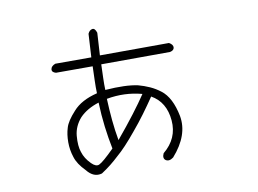

<svg xmlns="http://www.w3.org/2000/svg" viewBox="-71 -696 1142 851"><g transform="rotate(-10 500.0 -270.5)"><path d="M366 -468 372 -573Q379 -589 392 -591Q404 -593 411 -571L405 -470L716 -471Q734 -461 733 -448Q732 -435 714 -431L404 -430Q403 -397 402 -368.5Q401 -340 402 -315Q495 -322 549 -310Q575 -303 599.5 -292Q624 -281 646 -264Q691 -230 708 -144Q724 -56 646 32Q626 47 611 37Q598 27 608 6Q675 -49 668 -131Q661 -215 597 -251Q572 -214 546.5 -179.5Q521 -145 494 -113Q440 -47 403 -16Q385 1 365.5 16.5Q346 32 323 47Q285 58 255 20Q221 -14 211 -47Q200 -80 200 -115Q200 -151 209 -179Q217 -208 254 -248Q290 -289 363 -307Q362 -333 363 -363.5Q364 -394 365 -428H200Q181 -433 183 -447Q185 -461 204 -468ZM561 -269Q483 -290 402 -275Q404 -224 408.5 -177Q413 -130 421 -86Q467 -141 502 -187Q537 -233 561 -269ZM363 -265Q309 -248 277 -215Q246 -180 242 -137Q238 -91 248 -63Q257 -33 283 -7Q303 13 318 6Q336 -2 388 -54Q378 -103 371.5 -155.5Q365 -208 363 -265Z"/></g></svg>

Font: Yomogi
Style: Regular
Weight: 400
Designer: satsuyako
Foundry: satsuyako
Version: Version 3.100